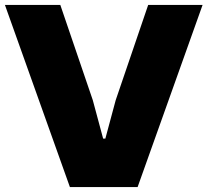

<svg xmlns="http://www.w3.org/2000/svg" viewBox="-23 -760 843 780"><path d="M-3 -740H222L354 -353L396 -197H405L447 -353L579 -740H800L536 0H261Z"/></svg>

Font: Encode Sans Wide
Style: ExtraBold
Weight: 800
Designer: Pablo Impallari, Andres Torresi
Foundry: Pablo Impallari, Andres Torresi
Version: Version 1.000; ttfautohint (v1.00) -l 8 -r 50 -G 200 -x 14 -